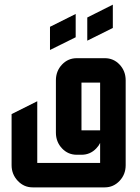

<svg xmlns="http://www.w3.org/2000/svg" viewBox="-20 -665 600 825"><path d="M355 -589.8 464.8 -645V-544.9L355 -490.2ZM194.8 -549.8 305.2 -605V-504.9L194.8 -450.2ZM410.2 -50.8Q404.3 -38.1 393.6 -27.3Q367.7 0 330.1 0H310.1Q272.5 0 246.6 -27.3Q220.2 -55.2 220.2 -95.2V-319.8Q220.2 -359.9 246.6 -387.7Q272.5 -415 310.1 -415H430.2Q467.8 -415 493.7 -387.7Q520 -359.9 520 -319.8V44.9Q520 84.5 493.7 112.3Q467.3 140.1 430.2 140.1H120.1Q83 140.1 56.6 112.3Q29.8 84 29.8 44.9V-174.8L140.1 -230V35.2H410.2ZM330.1 -105H410.2V-310.1H330.1Z"/></svg>

Font: Horta
Style: Regular
Weight: 600
Width: 3
Version: Version 0.11